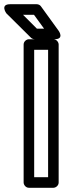

<svg xmlns="http://www.w3.org/2000/svg" viewBox="-54 -865 356 910"><path d="M108 -25V-629H174V-25ZM58 0C58 11 68 25 83 25H199C210 25 224 15 224 0V-654C224 -665 214 -679 199 -679H83C72 -679 58 -669 58 -654ZM121 -729 55 -795H107L155 -729ZM93 -686C97 -682 104 -679 111 -679H204C253 -679 224 -719 224 -719L140 -835C136 -841 128 -845 120 -845H-6C-55 -845 -24 -802 -24 -802Z"/></svg>

Font: Falling Sky
Style: Ou
Weight: 400
Designer: Paul D. Hunt
Foundry: Adobe Systems Incorporated
Version: Version 1.02